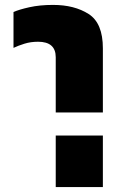

<svg xmlns="http://www.w3.org/2000/svg" viewBox="-20 -552 495 782"><path d="M207 210V-94H399V210ZM207 0H399V-355Q399 -458 341 -495Q283 -532 196 -532Q142 -532 99.5 -522.5Q57 -513 35 -503V-357Q54 -366 79.5 -374Q105 -382 135 -382Q207 -382 207 -319Z"/></svg>

Font: Noto Sans Thai UI Black
Style: Regular
Weight: 900
Designer: Monotype Design Team
Foundry: Monotype Imaging Inc.
Version: Version 1.901